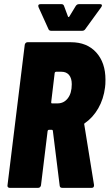

<svg xmlns="http://www.w3.org/2000/svg" viewBox="-20 -903 527 923"><path d="M267 -10 234 -275Q233 -279 229 -279H215Q211 -279 209 -274L177 -12Q176 -7 172.5 -3.5Q169 0 164 0H26Q21 0 18 -3.5Q15 -7 16 -12L99 -688Q100 -693 103.5 -696.5Q107 -700 112 -700H321Q398 -700 442.5 -651Q487 -602 487 -520Q487 -496 485 -483Q478 -427 452.5 -382.5Q427 -338 388 -311Q386 -310 385 -308.5Q384 -307 385 -305L432 -14V-12Q432 0 421 0H279Q268 0 267 -10ZM243 -553 226 -411Q226 -406 230 -406H257Q287 -406 306 -430.5Q325 -455 325 -498Q325 -527 312 -542.5Q299 -558 276 -558H249Q245 -558 243 -553ZM164 -875Q164 -883 175 -883H276Q285 -883 288 -874L307 -823Q310 -819 313 -823L344 -874Q350 -883 359 -883H461Q470 -883 470 -877Q470 -874 467 -869L390 -763Q385 -755 375 -755H226Q216 -755 213 -763L165 -869Q164 -871 164 -875Z"/></svg>

Font: Barlow Condensed ExtraBold
Style: Italic
Weight: 800
Width: 3
Italic angle: -7°
Designer: Jeremy Tribby
Foundry: Tribby Type
Version: Version 1.408